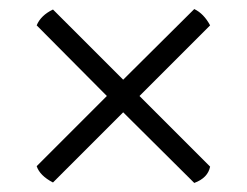

<svg xmlns="http://www.w3.org/2000/svg" viewBox="-20 -602 546 424"><path d="M97 -581 252 -426 409 -582Q430 -572 444 -546L288 -390L444 -234Q439 -209 409 -198L252 -354L97 -199Q68 -214 61 -235L216 -390L61 -546Q70 -568 97 -581Z"/></svg>

Font: Adamina
Style: Regular
Weight: 400
Designer: Cyreal (www.cyreal.org)
Foundry: Alexei Vanyashin
Version: Version 1.013